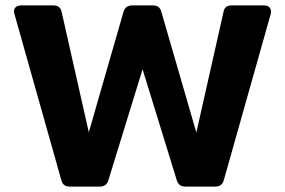

<svg xmlns="http://www.w3.org/2000/svg" viewBox="-20 -687 1050 707"><path d="M236 0Q212 0 206 -23L33 -636Q29 -650 36 -658.5Q43 -667 57 -667H177Q202 -667 207 -643L307 -200L435 -644Q442 -667 466 -667H544Q568 -667 574 -644L703 -199L803 -643Q807 -667 832 -667H953Q967 -667 973.5 -658.5Q980 -650 977 -636L804 -23Q797 0 774 0H662Q638 0 631 -23L505 -432L379 -23Q372 0 348 0Z"/></svg>

Font: Pitagon Sans
Style: Bold
Weight: 700
Designer: Travis Tran
Foundry: Pitagon
Version: Version 1.001; ttfautohint (v1.8.4.7-5d5b);gftools[0.9.26]